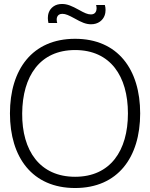

<svg xmlns="http://www.w3.org/2000/svg" viewBox="-20 -930 754 965"><path d="M437.5 -808C455 -808 470 -812.5 482.5 -821.5C506.5 -839 510.5 -864 510.5 -880C510.5 -888 509.5 -896.5 507 -905H463C464.5 -899 465.5 -893.5 465.5 -888.5C465.5 -876 460.5 -857.5 437 -857.5C420.5 -857.5 405 -864.5 376.5 -880.5C341 -900 318.5 -910 292 -910C275 -910 260.5 -906 248.5 -897.5C224.5 -880.5 220.5 -855.5 220.5 -839.5C220.5 -831.5 221.5 -823 223.5 -814.5H267.5C266 -820 265 -826 265 -831.5C265 -833.5 264 -860.5 293.5 -860.5C310 -860.5 326 -853 354.5 -837.5C389 -818 411.5 -808 437.5 -808ZM357.5 15C572.5 15 684.5 -139.5 684.5 -360C684.5 -580.5 572.5 -735 357.5 -735C142 -735 30 -580.5 30 -360C30 -139.5 142 15 357.5 15ZM357.5 -41.5C180.5 -41.5 90 -172.5 91.5 -360C93 -547.5 180.5 -678.5 357.5 -678.5C534.5 -678.5 623 -547.5 623 -360C623 -172.5 534.5 -41.5 357.5 -41.5Z"/></svg>

Font: Vela Sans Light
Style: Regular
Weight: 300
Designer: Principal design: Mikhail Sharanda - project Manrope.
Design modification: Ravid Balaliev
Foundry: Mikhail Sharanda
Version: Version 1.001